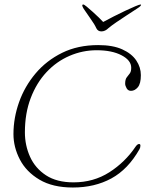

<svg xmlns="http://www.w3.org/2000/svg" viewBox="-20 -815 693 856"><path d="M607 -795Q607 -795 608 -794.5Q609 -794 609 -793Q608 -789 601 -783.5Q594 -778 590 -776Q570 -763 545.5 -747Q521 -731 499 -716Q477 -701 464 -690Q449 -675 432 -675Q416 -675 409 -690Q402 -706 384 -731Q366 -756 353 -776Q352 -778 349 -783.5Q346 -789 347 -793Q349 -795 351 -795Q355 -795 366.5 -785.5Q378 -776 393 -762.5Q408 -749 421 -736.5Q434 -724 440 -717Q460 -728 486.5 -741.5Q513 -755 538.5 -767Q564 -779 583 -787Q602 -795 607 -795ZM305 21Q215 21 156 -14Q97 -49 68.5 -104Q40 -159 40 -217Q40 -289 65 -359.5Q90 -430 138.5 -487.5Q187 -545 257 -579.5Q327 -614 418 -614Q483 -614 525 -595Q567 -576 587.5 -545.5Q608 -515 608 -480Q608 -442 594.5 -426Q581 -410 564 -410Q551 -410 544.5 -421.5Q538 -433 538 -442Q538 -461 545 -470Q552 -479 558.5 -487.5Q565 -496 565 -513Q565 -546 522 -568.5Q479 -591 411 -591Q348 -591 290 -566Q232 -541 187.5 -493.5Q143 -446 117 -378Q91 -310 91 -225Q91 -167 114 -116Q137 -65 185 -33.5Q233 -2 308 -2Q397 -2 467.5 -47Q538 -92 585 -162Q593 -173 600 -173Q606 -173 606 -166Q606 -157 602 -150Q551 -60 476.5 -19.5Q402 21 305 21Z"/></svg>

Font: Moon Dance
Style: Regular
Weight: 400
Designer: Robert E. Leuschke
Foundry: Robert E. Leuschke
Version: Version 1.010; ttfautohint (v1.8.3)